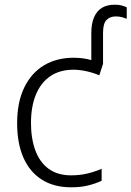

<svg xmlns="http://www.w3.org/2000/svg" viewBox="-20 -788 560 818"><path d="M283 10Q210 10 158.5 -22.5Q107 -55 80 -116Q53 -177 53 -263Q53 -353 83.5 -415.5Q114 -478 168 -510Q222 -542 294 -542Q314 -542 333 -539.5Q352 -537 369 -532V-647Q369 -687 380.5 -714Q392 -741 414 -754.5Q436 -768 469 -768Q487 -768 499 -764.5Q511 -761 520 -757V-708Q513 -711 501 -714.5Q489 -718 473 -718Q448 -718 433.5 -702.5Q419 -687 419 -649V-516L403 -467Q378 -478 348.5 -484.5Q319 -491 293 -491Q235 -491 194.5 -463.5Q154 -436 133 -385Q112 -334 112 -264Q112 -198 130.5 -147.5Q149 -97 187 -69Q225 -41 283 -41Q321 -41 353.5 -49Q386 -57 413 -69V-18Q388 -6 356 2Q324 10 283 10Z"/></svg>

Font: Noto Sans Display Light
Style: Regular
Weight: 300
Designer: Monotype Design Team
Foundry: Monotype Imaging Inc.
Version: Version 2.003